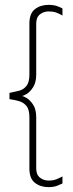

<svg xmlns="http://www.w3.org/2000/svg" viewBox="-20 -739 301 790"><path d="M69 -344Q76 -344 90 -335.5Q104 -327 116.5 -308Q129 -289 129 -256V-46Q129 -20 144.5 -8Q160 4 180 4Q198 4 211 -1Q224 -6 237 -13V16Q229 20 214.5 25.5Q200 31 180 31Q147 31 124 13.5Q101 -4 101 -46V-256Q101 -289 88.5 -303.5Q76 -318 58 -323Q40 -328 25 -330L19 -331V-357L25 -358Q40 -361 58 -365.5Q76 -370 88.5 -385Q101 -400 101 -432V-642Q101 -684 124 -701.5Q147 -719 180 -719Q200 -719 214.5 -714Q229 -709 237 -704V-675Q224 -683 211 -687.5Q198 -692 180 -692Q160 -692 144.5 -680Q129 -668 129 -642V-432Q129 -400 116.5 -380.5Q104 -361 90 -352.5Q76 -344 69 -344Z"/></svg>

Font: Roundo Variable
Style: Regular
Weight: 200
Designer: Shiva Nallaperumal
Foundry: Indian Type Foundry
Version: Version 2.000